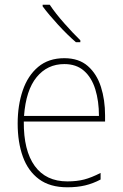

<svg xmlns="http://www.w3.org/2000/svg" viewBox="-20 -878 521 815"><path d="M253 -631Q315 -631 353 -597.5Q391 -564 408.5 -509Q426 -454 426 -388V-362H81Q80 -239 127.5 -173.5Q175 -108 266 -108Q306 -108 337 -116Q368 -124 407 -144V-116Q375 -99 341.5 -91Q308 -83 266 -83Q192 -83 145.5 -117.5Q99 -152 77 -213Q55 -274 55 -354Q55 -431 76.5 -494Q98 -557 142 -594Q186 -631 253 -631ZM253 -606Q181 -606 135.5 -550.5Q90 -495 82 -386H400Q400 -449 384.5 -499Q369 -549 336.5 -577.5Q304 -606 253 -606ZM191 -858Q215 -822 252 -780Q289 -738 321 -707V-699H302Q266 -730 226.5 -773Q187 -816 161 -851V-858Z"/></svg>

Font: Noto Sans Kannada UI SemiCondensed Thin
Style: Regular
Weight: 100
Width: 4
Designer: Jelle Bosma - Monotype Design Team
Foundry: Monotype Imaging Inc.
Version: Version 2.005; ttfautohint (v1.8.4.7-5d5b)